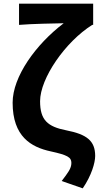

<svg xmlns="http://www.w3.org/2000/svg" viewBox="-20 -818 555 1049"><path d="M432 211C480 141 500 71 500 34C500 -49 454 -84 342 -106C240 -126 199 -162 199 -265C199 -390 337 -590 484 -682H489V-798H84V-682C154 -688 277 -690 328 -691C175 -575 49 -399 49 -257C49 -72 150 -14 257 9C348 29 370 41 370 72C370 103 351 126 317 171Z"/></svg>

Font: Noto Sans JP
Style: Bold
Weight: 700
Designer: Ryoko NISHIZUKA 西塚涼子 (kana, bopomofo & ideographs); Paul D. Hunt (Latin, Greek & Cyrillic); Sandoll Communications 산돌커뮤니
Foundry: Adobe
Version: Version 2.004;hotconv 1.0.118;makeotfexe 2.5.65603